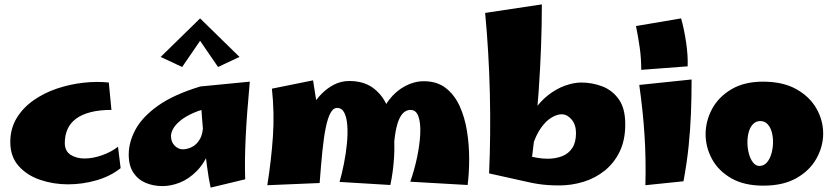

<svg xmlns="http://www.w3.org/2000/svg" viewBox="-20 -836 3807 877"><path d="M291 6Q224 6 163.5 -14.5Q103 -35 65 -78Q27 -121 27 -187Q27 -248 55.5 -295.5Q84 -343 132 -377Q180 -411 239 -431Q298 -451 360 -458Q422 -465 477 -459L489 -334Q434 -334 393.5 -323.5Q353 -313 327 -293.5Q301 -274 288.5 -246Q276 -218 276 -183Q276 -146 302.5 -129Q329 -112 366 -112Q404 -112 446.5 -127Q489 -142 519 -166L531 -68Q485 -31 421 -12.5Q357 6 291 6Z M722 14Q681 14 646 -0.5Q611 -15 589.5 -47Q568 -79 568 -130Q568 -187 599 -244.5Q630 -302 701.5 -353Q773 -404 895 -441L957 -347Q901 -337 863 -320Q825 -303 802.5 -284Q780 -265 770.5 -247Q761 -229 761 -215Q761 -188 777.5 -171Q794 -154 815 -154Q835 -154 856.5 -164.5Q878 -175 893 -200.5Q908 -226 908 -272L967 -299Q962 -210 938 -150Q914 -90 878 -54Q842 -18 801.5 -2Q761 14 722 14ZM942 21Q933 -20 925.5 -77Q918 -134 912 -194Q906 -254 902 -307.5Q898 -361 896 -397.5Q894 -434 895 -441L1121 -463Q1107 -312 1102 -205Q1097 -98 1100 -17ZM812 -530 714 -576 894 -752 908 -670ZM976 -530 880 -670 894 -752 1074 -576Z M1763 9 1531 -5Q1542 -43 1551 -88.5Q1560 -134 1564.5 -179Q1569 -224 1566.5 -261Q1564 -298 1553 -320.5Q1542 -343 1520 -343Q1502 -343 1489.5 -320Q1477 -297 1468 -253Q1459 -209 1452.5 -145Q1446 -81 1440 0L1353 -197Q1357 -234 1369.5 -272Q1382 -310 1402 -345Q1422 -380 1448.5 -407Q1475 -434 1507 -450Q1539 -466 1575 -466Q1639 -466 1681 -436.5Q1723 -407 1746 -357.5Q1769 -308 1776.5 -246Q1784 -184 1780 -118Q1776 -52 1763 9ZM1440 0 1201 10Q1219 -103 1226.5 -211.5Q1234 -320 1222 -431L1410 -469Q1425 -381 1433.5 -304.5Q1442 -228 1444 -154.5Q1446 -81 1440 0ZM2116 9 1854 -6Q1873 -60 1885 -117Q1897 -174 1899.5 -223.5Q1902 -273 1891.5 -303.5Q1881 -334 1855 -334Q1838 -334 1824 -322Q1810 -310 1800 -284Q1790 -258 1784 -216Q1778 -174 1778 -113L1715 -285Q1726 -339 1757 -379.5Q1788 -420 1830 -442.5Q1872 -465 1916 -465Q1976 -465 2016 -434Q2056 -403 2079.5 -351.5Q2103 -300 2113 -237.5Q2123 -175 2123 -110.5Q2123 -46 2116 9Z M2534 11Q2510 11 2486 9.5Q2462 8 2439 4.5Q2416 1 2394 -4L2336 -142Q2361 -133 2386 -126Q2411 -119 2435 -115Q2459 -111 2481 -111Q2518 -111 2547.5 -122.5Q2577 -134 2594 -160Q2611 -186 2611 -228Q2611 -247 2606 -262.5Q2601 -278 2591.5 -289.5Q2582 -301 2570.5 -307.5Q2559 -314 2545 -314Q2525 -314 2500 -299.5Q2475 -285 2451.5 -252.5Q2428 -220 2411 -165.5Q2394 -111 2389 -31L2348 -69Q2348 -153 2366.5 -217Q2385 -281 2416 -327Q2447 -373 2484.5 -402Q2522 -431 2561.5 -445Q2601 -459 2635 -459Q2685 -459 2731 -441.5Q2777 -424 2806.5 -382.5Q2836 -341 2836 -268Q2836 -196 2810.5 -143.5Q2785 -91 2742 -56.5Q2699 -22 2645 -5.5Q2591 11 2534 11ZM2394 -4 2214 -44Q2222 -223 2217.5 -410Q2213 -597 2196 -777L2455 -816Q2455 -628 2440.5 -420Q2426 -212 2394 -4Z M2909 -517Q2909 -570 2902 -619Q2895 -668 2885 -717L3091 -752Q3105 -703 3114 -642Q3123 -581 3121 -533ZM3102 -8 2928 10Q2931 -109 2924 -218.5Q2917 -328 2900 -448L3139 -473Q3139 -390 3136 -316.5Q3133 -243 3125.5 -169Q3118 -95 3102 -8Z M3467 12Q3378.7 12 3319.8 -22Q3261 -56 3232 -110Q3203 -164 3203 -223Q3203 -283 3232.4 -338Q3261.8 -393 3320.5 -428Q3379.3 -463 3465 -463Q3556.7 -463 3617.8 -428.5Q3678.9 -394 3709.4 -340Q3740 -286 3740 -226Q3740 -167 3709.4 -112Q3678.8 -57 3618.2 -22.5Q3557.6 12 3467 12ZM3448.8 -78Q3469 -78 3483 -94Q3497 -110 3504 -135.5Q3511 -161 3511 -187Q3511 -211.5 3505 -233.3Q3499 -255 3486 -269Q3473 -283 3452.5 -283Q3433 -283 3419.5 -269Q3406 -255 3400 -232.8Q3394 -210.6 3394 -186Q3394 -160 3400.5 -135Q3407 -110 3419.5 -94Q3432 -78 3448.8 -78Z"/></svg>

Font: Marhey Light
Style: Regular
Weight: 300
Designer: Nur Syamsi & Bustanul Arifin
Foundry: Namelatype
Version: Version 1.000